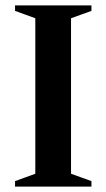

<svg xmlns="http://www.w3.org/2000/svg" viewBox="-20 -695 396 715"><path d="M320.5 -20.5V0H36V-20.5L111.5 -48V-627L36 -654.5V-675H320.5V-654.5L244.5 -627V-48Z"/></svg>

Font: Newsreader 24pt SemiBold
Style: Regular
Weight: 600
Designer: Hugues Gentile
Foundry: Production Type
Version: Version 1.003